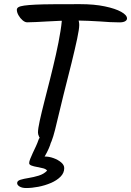

<svg xmlns="http://www.w3.org/2000/svg" viewBox="-20 -734 644 944"><path d="M286.1 -674.2Q286.1 -691.2 290 -697.9Q293.9 -704.6 305.3 -704.6Q313.1 -704.6 323.9 -696.2Q334.7 -687.7 345.2 -674.4Q355.7 -661.1 362.6 -644.5Q369.6 -628 369.6 -610.9Q369.6 -591.8 359.4 -543.5Q349.1 -495.1 331.8 -424.6Q314.4 -354.1 292.2 -267.4Q280.2 -220.3 270 -175.8Q259.7 -131.3 250.7 -96Q241.8 -60.7 233.6 -40Q225.5 -19.3 218.8 -19.3Q211.7 -19.3 202.9 -25.4Q194.1 -31.5 185.8 -41.2Q177.5 -50.9 172.1 -62Q166.7 -73.2 166.7 -82.6Q166.7 -100.6 175.3 -139.9Q183.9 -179.3 197.5 -232.6Q211.1 -285.9 226.4 -346.2Q241.6 -406.6 255.2 -466.8Q268.8 -527.1 277.4 -581Q286.1 -634.9 286.1 -674.2ZM372.5 -713.6Q443.7 -713.6 495.6 -702.6Q547.5 -691.7 576 -675.7Q604.5 -659.7 604.5 -643.1Q604.5 -635 595.2 -629.5Q585.9 -624 567 -624Q542.2 -624 520 -625.3Q497.8 -626.7 472.7 -628.5Q447.7 -630.3 413.9 -631.6Q380.2 -633 331.2 -633Q304 -633 273.4 -631.6Q242.8 -630.3 212.6 -628.6Q182.4 -627 156.7 -625.6Q131 -624.3 113.3 -624.3Q102.9 -624.3 91.1 -634.2Q79.3 -644.2 71.1 -658.7Q62.8 -673.2 62.8 -686Q62.8 -693.8 70.8 -698.8Q78.9 -703.7 99.1 -706.6Q119.3 -709.5 154.5 -711.2Q189.7 -712.9 243.2 -713.2Q296.7 -713.6 372.5 -713.6ZM231.6 -42.8Q231.6 -34.8 225.9 -19.2Q220.2 -3.6 210.5 15.5Q200.7 34.6 188 54.2L163.7 43.5Q170.7 40.1 181.7 37.9Q192.6 35.7 202.6 35.7Q221.5 35.7 243.3 43.5Q265 51.3 280.4 64.2Q295.8 77.1 295.8 92.5Q295.8 116.4 277.5 134.8Q259.2 153.2 230.2 165.6Q201.1 178 168.8 184.3Q136.5 190.5 108.6 190.5Q88.7 190.5 76.5 183.2Q64.3 175.9 64.3 166.2Q64.3 154.8 80.6 149.8Q96.9 144.8 121.2 141Q145.5 137.1 170.4 129.5Q195.4 121.9 211.6 105Q206.5 97.3 192.4 93.5Q178.2 89.7 162.3 87Q146.3 84.3 134.9 80Q123.4 75.7 123.4 68Q123.4 60.3 128.5 47.4Q133.5 34.4 141.1 18.3Q148.6 2.2 156.5 -14.5Q164.3 -31.2 169 -45.5Q173 -57.8 182.4 -62Q191.8 -66.1 201.2 -66.1Q215 -66.1 223.3 -60.5Q231.6 -54.8 231.6 -42.8Z"/></svg>

Font: Kalam Variable Light
Style: Regular
Weight: 300
Designer: Lipi Raval, Jonny Pinhorn
Foundry: Indian Type Foundry
Version: Version 3.000